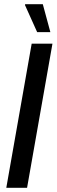

<svg xmlns="http://www.w3.org/2000/svg" viewBox="-20 -895 270 915"><path d="M10 0 131 -687H230L109 0ZM157 -742 99 -871 100 -875H184L220 -742Z"/></svg>

Font: Archivo ExtraCondensed Medium
Style: Italic
Weight: 500
Width: 2
Italic angle: -10°
Designer: Hector Gatti
Foundry: Omnibus-Type
Version: Version 2.001